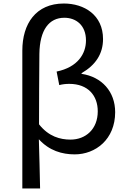

<svg xmlns="http://www.w3.org/2000/svg" viewBox="-20 -864 740 1092"><path d="M107 -576V208H208C206 114 204 23 201 -72C260 -7 333 14 405 14C523 14 635 -71 635 -226C635 -343 559 -427 444 -444V-448C524 -494 566 -558 566 -642C566 -779 459 -844 343 -844C184 -844 107 -729 107 -576ZM536 -231C536 -129 467 -70 381 -70C323 -70 257 -87 202 -157C202 -291 203 -423 204 -558C206 -694 259 -763 346 -763C412 -763 469 -721 469 -634C469 -559 423 -482 302 -457L317 -380C336 -385 355 -387 374 -387C482 -387 536 -319 536 -231Z"/></svg>

Font: Kawkab Mono Light
Style: Bold
Weight: 400
Monospace: yes
Designer: Abdullah Arif
Foundry: Abdullah Arif
Version: Version 1.000;PS 000.500;hotconv 1.0.88;makeotf.lib2.5.64775